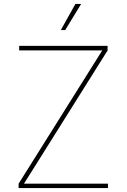

<svg xmlns="http://www.w3.org/2000/svg" viewBox="-20 -962 647 982"><path d="M75.2 0H532.2V-22.5H245.1H102.5L167 -125L530.3 -704.1V-727.5H78.1V-704.1H354H502.9L435.5 -596.7L75.2 -22.5ZM291 -808.1H313.5L395 -941.9H365.7Z"/></svg>

Font: Raveo Thin
Style: Regular
Weight: 100
Designer: Jakub Foglar, Rasmus Andersson (Inter)
Foundry: Jakubfoglar.com
Version: Version 1.100;Glyphs 3.2.3 (3260)